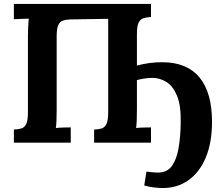

<svg xmlns="http://www.w3.org/2000/svg" viewBox="-20 -720 1100 969"><path d="M50 0V-66Q73 -67 88.5 -72Q104 -77 112.5 -95Q121 -113 121 -153V-536Q121 -563 122.5 -588Q124 -613 125 -626Q109 -625 85 -624.5Q61 -624 50 -623V-700H742V-634Q720 -633 704 -628Q688 -623 679.5 -605.5Q671 -588 671 -547V-389Q733 -406 798 -406Q923 -406 986.5 -329.5Q1050 -253 1050 -106Q1050 0 1018.5 75Q987 150 931 189.5Q875 229 802 229Q782 229 756.5 226Q731 223 708 216L719 146Q731 148 748.5 149.5Q766 151 776 151Q824 151 848 117Q872 83 881.5 26Q891 -31 892 -98Q894 -187 873.5 -236.5Q853 -286 819.5 -306.5Q786 -327 749 -327Q732 -327 711.5 -324Q691 -321 671 -316V-164Q671 -137 670 -112Q669 -87 667 -74Q683 -76 707.5 -76.5Q732 -77 742 -77V0H455V-66Q478 -67 493.5 -72Q509 -77 517.5 -95Q526 -113 526 -153V-625L335 -622Q313 -621 297.5 -616Q282 -611 274 -593Q266 -575 266 -535V-164Q266 -137 265 -112Q264 -87 262 -74Q278 -76 302.5 -76.5Q327 -77 337 -77V0Z"/></svg>

Font: Lora
Style: Bold
Weight: 700
Designer: Olga Karpushina, Alexei Vanyashin (Cyrillic)
Foundry: Cyreal
Version: Version 3.006; ttfautohint (v1.8.4.7-5d5b);gftools[0.9.30]